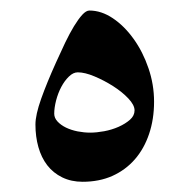

<svg xmlns="http://www.w3.org/2000/svg" viewBox="-20 -344 358 370"><path d="M276.9 -147.9Q276.9 -114.3 267.3 -85.9Q257.8 -57.6 240 -37.1Q222.2 -16.6 196.8 -5.1Q171.4 6.3 139.2 6.3Q117.2 6.3 99.9 -2.2Q82.5 -10.7 71 -25.6Q59.6 -40.5 54 -60.5Q48.3 -80.6 48.3 -104Q48.3 -122.6 59.3 -153.6Q70.3 -184.6 88.4 -224.6Q97.2 -244.1 105.7 -262Q114.3 -279.8 122.6 -293.5Q130.9 -307.1 138.4 -315.4Q146 -323.7 152.3 -323.7Q175.3 -323.7 197.5 -308.8Q219.7 -293.9 237.5 -269Q255.4 -244.1 266.1 -212.6Q276.9 -181.2 276.9 -147.9ZM239.3 -131.3Q239.3 -141.6 227.3 -154.3Q215.3 -167 198 -178Q180.7 -189 162.1 -196.8Q143.6 -204.6 129.9 -204.6Q121.1 -204.6 112.8 -196.5Q104.5 -188.5 98.1 -176.5Q91.8 -164.6 88.1 -150.4Q84.5 -136.2 84.5 -125Q84.5 -116.7 90.8 -109.9Q97.2 -103 107.2 -98.1Q117.2 -93.3 129.6 -90.8Q142.1 -88.4 153.8 -88.4Q166 -88.4 180.7 -91.1Q195.3 -93.8 208.5 -99.6Q221.7 -105.5 230.5 -113.3Q239.3 -121.1 239.3 -131.3Z"/></svg>

Font: Kitab
Style: Regular
Weight: 400
Designer: SIL International
Foundry: Khaled Hosny
Version: Version 1.000